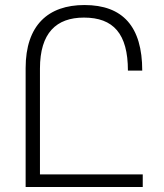

<svg xmlns="http://www.w3.org/2000/svg" viewBox="-20 -744 651 764"><path d="M82 0H548V-50H139V-471C139 -613 204 -674 314 -674C431 -674 489 -610 489 -463H546C546 -638 469 -724 316 -724C172 -724 82 -644 82 -473Z"/></svg>

Font: Noto Sans Armenian SemiCondensed Light
Style: Regular
Weight: 300
Width: 4
Designer: Monotype Design Team
Foundry: Monotype Imaging Inc.
Version: Version 2.008